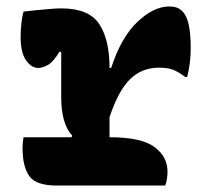

<svg xmlns="http://www.w3.org/2000/svg" viewBox="-20 -576 640 596"><path d="M53 -150H202L204 -155Q170 -192 170 -275V-414L165 -416Q145 -383 128 -374Q111 -365 98 -365Q78 -365 61 -388.5Q44 -412 44 -462Q44 -483 46.5 -504.5Q49 -526 53 -540Q67 -542 89 -544Q111 -546 133 -548Q155 -550 170 -550Q256 -550 288 -501.5Q320 -453 320 -365H325Q356 -460 406.5 -508Q457 -556 506 -556Q531 -556 545 -542Q559 -529 565.5 -501Q572 -473 572 -426Q572 -401 569 -379Q566 -357 561 -337H555Q537 -351 519.5 -358.5Q502 -366 474 -366Q420 -366 383.5 -330Q347 -294 320 -212V-150Q418 -150 459 -120Q500 -90 500 -43Q500 -20 493 0H157Q91 0 70.5 -30Q50 -60 50 -116Q50 -134 53 -150Z"/></svg>

Font: Recursive Mn Csl St XBd
Style: Regular
Weight: 800
Monospace: yes
Version: Version 1.079;hotconv 1.0.112;makeotfexe 2.5.65598; ttfautoh